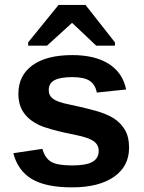

<svg xmlns="http://www.w3.org/2000/svg" viewBox="-20 -767 596 796"><path d="M515.1 -154.3Q515.1 -77.6 452.4 -33.9Q389.6 9.8 278.8 9.8Q169.9 9.8 112.1 -24.7Q54.2 -59.1 35.2 -131.8L155.8 -149.9Q166 -112.3 191.2 -96.7Q216.3 -81.1 278.8 -81.1Q336.4 -81.1 362.8 -95.7Q389.2 -110.4 389.2 -141.6Q389.2 -167 367.9 -181.9Q346.7 -196.8 295.9 -207Q181.2 -229.5 139.2 -250Q98.6 -270 77.4 -301.3Q56.2 -332.5 56.2 -378.4Q56.2 -454.1 114.5 -496.3Q172.9 -538.6 279.8 -538.6Q374 -538.6 431.4 -502Q488.8 -465.3 502.9 -396L381.3 -383.3Q375.5 -415.5 352.5 -431.4Q329.6 -447.3 279.8 -447.3Q231 -447.3 206.5 -434.8Q182.1 -422.4 182.1 -393.1Q182.1 -370.1 200.9 -356.7Q219.7 -343.3 264.2 -334.5Q326.2 -321.8 374.3 -308.3Q422.4 -294.9 451.7 -276.4Q480.5 -257.8 497.8 -228.8Q515.1 -199.7 515.1 -154.3ZM96.7 -577.6V-591.3L222.7 -746.6H334.5L456.5 -591.3V-577.6H378.9L279.8 -671.4H277.8L174.8 -577.6Z"/></svg>

Font: Arimo
Style: Bold
Weight: 700
Designer: Steve Matteson
Foundry: Monotype Imaging Inc.
Version: Version 1.33